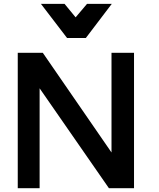

<svg xmlns="http://www.w3.org/2000/svg" viewBox="-20 -988 836 1008"><path d="M430.7 -788.6 566.9 -967.8H437L377 -897L318.8 -967.8H194.8L332 -788.6ZM188 0V-524.4C211.9 -490.2 333.5 -315.4 551.8 0H683.6V-710.9H565.4V-187.5L204.6 -710.9H73.2V0Z"/></svg>

Font: Ride
Style: Bold
Weight: 700
Version: Version 3.000